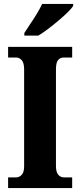

<svg xmlns="http://www.w3.org/2000/svg" viewBox="-20 -951 405 971"><path d="M21 0V-54H63Q77 -54 89.5 -66.5Q102 -79 102 -110V-600Q102 -634 89.5 -647Q77 -660 63 -660H21V-714H345V-660H302Q284 -660 273.5 -647Q263 -634 263 -600V-111Q263 -81 274.5 -67.5Q286 -54 302 -54H345V0ZM103 -784Q116 -805 133.5 -830.5Q151 -856 167 -882.5Q183 -909 193 -931H350V-921Q342 -908 322 -888.5Q302 -869 276 -847Q250 -825 223.5 -805Q197 -785 174 -771H103Z"/></svg>

Font: Noto Serif Tamil Condensed ExtraBold
Style: Regular
Weight: 800
Width: 3
Designer: Indian Type Foundry, Tom Grace, and the Monotype Design Team
Foundry: Monotype Imaging Inc.
Version: Version 2.004; ttfautohint (v1.8.4.7-5d5b)